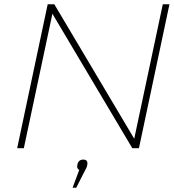

<svg xmlns="http://www.w3.org/2000/svg" viewBox="-20 -690 809 894"><path d="M202 -670 60 0H91L224 -626L596 0H627L769 -670H738L605 -44L233 -670ZM318 184H335L367 121C375 104 384 92 386 80V79C390 62 383 53 368 53C353 53 343 61 340 78V79C338 89 340 97 349 101Z"/></svg>

Font: LT Wave Thin
Style: Italic
Weight: 100
Designer: Daniel Lyons
Version: Version 2.5 (Glyphs App)